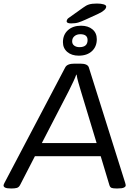

<svg xmlns="http://www.w3.org/2000/svg" viewBox="-23 -1061 778 1083"><path d="M38 2Q16 2 6.5 -2.5Q-3 -7 -3 -15Q-3 -19 2 -29L345 -681Q356 -702 397 -702H430Q471 -702 478 -681L683 -30Q686 -20 686 -15Q686 -8 676 -3Q666 2 641 2H632Q616 2 607 -1Q598 -4 594 -17L545 -180H174L90 -17Q83 -4 71.5 -1Q60 2 45 2ZM365 -548 213 -254H522L433 -548Q427 -568 419.5 -594Q412 -620 409 -640H407Q403 -627 391 -601.5Q379 -576 365 -548ZM421 -747Q381 -747 356.5 -768Q332 -789 332 -823Q332 -865 360 -890.5Q388 -916 434 -916Q474 -916 498.5 -895.5Q523 -875 523 -840Q523 -798 495.5 -772.5Q468 -747 421 -747ZM425 -795Q471 -795 471 -835Q471 -868 430 -868Q410 -868 397 -857Q384 -846 384 -828Q384 -812 396 -803.5Q408 -795 425 -795ZM378 -929Q353 -929 353 -941Q353 -945 356 -951Q359 -957 366 -961L446 -1018Q463 -1031 479.5 -1036Q496 -1041 524 -1041Q547 -1041 561.5 -1036.5Q576 -1032 576 -1024Q576 -1004 531 -983L459 -950Q437 -940 420 -934.5Q403 -929 378 -929Z"/></svg>

Font: Asap Expanded Expanded Regular
Style: Italic
Weight: 400
Width: 7
Italic angle: -6°
Designer: Pablo Cosgaya
Foundry: Omnibus-Type
Version: Version 3.001; ttfautohint (v1.8.4.7-5d5b)